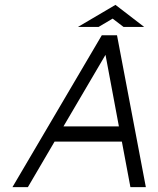

<svg xmlns="http://www.w3.org/2000/svg" viewBox="-20 -770 651 790"><path d="M481.4 -187.5H204.6L94.7 0H31.2L398.9 -625H461.4L580.1 0H516.6ZM241.2 -250H469.2L414.1 -544.4ZM443.4 -693.4 385.7 -659.2H300.8L455.1 -750L573.2 -659.2H488.3Z"/></svg>

Font: Juliett
Style: Italic
Weight: 400
Italic angle: -11.25°
Designer: GGBotNet
Foundry: GGBotNet
Version: 0.60